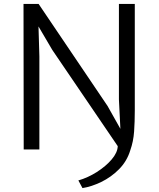

<svg xmlns="http://www.w3.org/2000/svg" viewBox="-20 -763 811 980"><path d="M181 0H101L100 -743H177L529 -222L594.5 -105.5L587 -255V-743H668V-198Q668 -142.5 664.5 -91.8Q661 -41 645 4Q628 60 587.5 100.8Q547 141.5 496.8 165.8Q446.5 190 401 197L380 158Q428.5 144 474.2 115Q520 86 550 50.8Q580 15.5 581 -17L247 -508L176.5 -628L181 -475Z"/></svg>

Font: Merriweather Sans Light
Style: Regular
Weight: 300
Designer: Eben Sorkin
Foundry: Eben Sorkin
Version: Version 2.001; ttfautohint (v1.8.3)